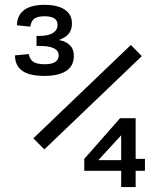

<svg xmlns="http://www.w3.org/2000/svg" viewBox="-20 -754 660 774"><path d="M270 -659.2Q270 -622.5 241.8 -604.5Q213.7 -586.5 174.8 -584.5V-597.3Q204.8 -596.3 227.1 -590.5Q249.3 -584.7 263.5 -569.9Q277.7 -555.2 277.7 -529.2Q277.7 -488 246.7 -468Q215.7 -448 159.2 -448Q120.5 -448 94.5 -456.4Q68.5 -464.8 54.6 -483.1Q40.7 -501.3 40.3 -530.7L95.8 -536.3Q100.5 -513.3 115.2 -504.2Q130 -495 159.5 -495Q188.8 -495 202.7 -504.2Q216.5 -513.3 216.5 -531.5Q216.5 -544.2 207.5 -552.4Q198.5 -560.7 181.2 -564.8Q163.8 -568.8 138.7 -568.8H127.2V-609.2H138.8Q174.2 -609.2 193.1 -620.9Q212 -632.7 212 -653.7Q212 -671.8 198.4 -680.2Q184.8 -688.5 158.7 -688.5Q133 -688.5 119.2 -679.2Q105.5 -670 102.3 -646.5L48.3 -652Q48.7 -691.8 76.8 -713.2Q105 -734.5 159.2 -734.5Q212.2 -734.5 241.1 -715.2Q270 -696 270 -659.2ZM551.7 -527.8 158.7 -151.7 114.5 -196.5 507.5 -572.7ZM468.5 0V-226.7L482.3 -223.7L368.5 -99.8L356.3 -108.5H487.3L503.5 -113.5H564.3V-65.5H319.7V-113.5L464 -277.5H526.8V0Z"/></svg>

Font: Monaspace Krypton Var ExLight
Style: Regular
Weight: 200
Designer: Riley Cran and the Lettermatic Team
Version: Version 1.200 (Monaspace Krypton Var)